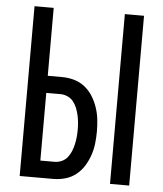

<svg xmlns="http://www.w3.org/2000/svg" viewBox="-53 -781 705 828"><g transform="rotate(5 300.0 -367.5)"><path d="M454 0V-735H537V0ZM63 0V-735H146V-441H207Q234 -441 259.5 -434Q285 -427 306 -410.5Q327 -394 341 -371.5Q355 -349 363.5 -324Q372 -299 375 -273Q378 -247 378 -221Q378 -194 375 -168Q372 -142 363.5 -117Q355 -92 341 -69.5Q327 -47 306 -30.5Q285 -14 259.5 -7Q234 0 207 0ZM207 -74Q223 -74 238 -80.5Q253 -87 263 -99.5Q273 -112 279 -127Q285 -142 288.5 -157.5Q292 -173 293.5 -189Q295 -205 295 -220Q295 -236 293.5 -252Q292 -268 288.5 -283.5Q285 -299 279 -314Q273 -329 263 -341.5Q253 -354 238 -360.5Q223 -367 207 -367H146V-74Z"/></g></svg>

Font: Bmono
Style: Regular
Weight: 400
Monospace: yes
Designer: Belleve Invis
Foundry: Belleve Invis
Version: Version 11.2.2; ttfautohint (v1.8.2)